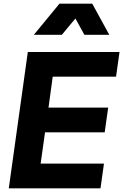

<svg xmlns="http://www.w3.org/2000/svg" viewBox="-20 -1029 673 1049"><path d="M318 -839 392 -928 441 -839H577L484 -1009H305L165 -839ZM529 0 548 -135H202L226 -306H552L571 -441H245L268 -610H614L633 -745H132L28 0Z"/></svg>

Font: Plus Jakarta Sans ExtraBold
Style: Italic
Weight: 800
Italic angle: -8°
Designer: Gumpita Rahayu
Foundry: Tokotype
Version: Version 2.071;gftools[0.9.30]